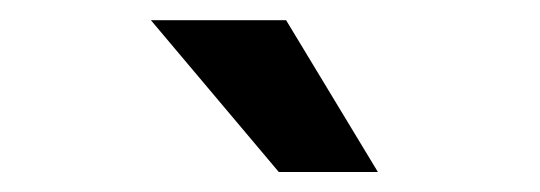

<svg xmlns="http://www.w3.org/2000/svg" viewBox="-20 -756 540 192"><path d="M357.9 -584H258.8L130.9 -735.8H266.1Z"/></svg>

Font: Creato Display
Style: Bold
Weight: 700
Version: Version 1.000